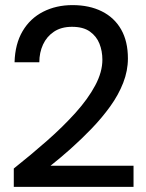

<svg xmlns="http://www.w3.org/2000/svg" viewBox="-20 -732 573 752"><path d="M34 0V-72Q102 -126 164.5 -181Q227 -236 276 -290.5Q325 -345 353 -397.5Q381 -450 381 -498Q381 -532 369.5 -561Q358 -590 332 -608.5Q306 -627 262 -627Q220 -627 191.5 -608Q163 -589 148.5 -557.5Q134 -526 134 -488H37Q39 -560 68.5 -610Q98 -660 149 -686Q200 -712 264 -712Q330 -712 379 -687.5Q428 -663 454.5 -616.5Q481 -570 481 -503Q481 -455 462.5 -407.5Q444 -360 411.5 -315Q379 -270 339 -228.5Q299 -187 257.5 -150Q216 -113 178 -83H503V0Z"/></svg>

Font: DM Sans 36pt Medium
Style: Regular
Weight: 500
Designer: Colophon Foundry, Jonny Pinhorn
Foundry: Colophon Foundry
Version: Version 4.004;gftools[0.9.30]